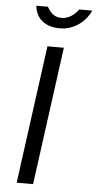

<svg xmlns="http://www.w3.org/2000/svg" viewBox="-61 -966 504 1002"><g transform="rotate(5 190.5 -464.5)"><path d="M381 -929H313C294 -904 265 -877 223 -877C178 -877 161 -909 148 -929H88C93 -865 141 -822 219 -822C299 -822 357 -875 381 -929ZM164 -723 66 0H152L250 -723Z"/></g></svg>

Font: United Sans
Style: Italic
Weight: 400
Italic angle: -8°
Designer: Pablo Impallari, Rodrigo Fuenzalida (Modified by Dan O. Williams)
Version: Version 1.000;PS 001.000;hotconv 1.0.88;makeotf.lib2.5.64775